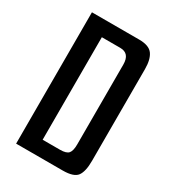

<svg xmlns="http://www.w3.org/2000/svg" viewBox="-156 -703 700 785"><g transform="rotate(30 193.5 -310.0)"><path d="M45 -620H268Q315 -620 332 -596.5Q349 -573 349 -527V-94Q349 -44 333 -22Q317 0 265 0H45ZM213 -68Q243 -68 253 -80Q263 -92 263 -122V-499Q263 -552 218 -552H131V-68Z"/></g></svg>

Font: Smooch Sans SemiBold
Style: Bold
Weight: 600
Designer: Robert E. Leuschke
Foundry: Robert E. Leuschke
Version: Version 1.010; ttfautohint (v1.8.3)